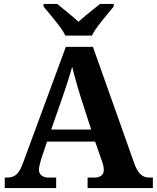

<svg xmlns="http://www.w3.org/2000/svg" viewBox="-20 -951 793 971"><path d="M4 0V-53H16Q34 -53 48 -59Q62 -65 73.5 -80.5Q85 -96 96 -126L313 -714H450L659 -125Q669 -97 680.5 -81.5Q692 -66 705.5 -59.5Q719 -53 735 -53H753V0H423V-53H462Q477 -53 491 -62Q505 -71 505 -92Q505 -100 503.5 -108Q502 -116 500 -123Q498 -130 496 -135L461 -235H218L189 -149Q187 -141 184 -131Q181 -121 179 -110.5Q177 -100 177 -92Q177 -73 191 -63Q205 -53 222 -53H264V0ZM239 -296H441L388 -460Q381 -483 373 -509.5Q365 -536 358 -563Q351 -590 345 -613Q339 -592 331 -566Q323 -540 314.5 -514Q306 -488 298 -465ZM310 -771Q300 -794 279.5 -820.5Q259 -847 237.5 -873Q216 -899 200 -918V-931H269Q283 -920 302.5 -904Q322 -888 342 -871.5Q362 -855 377 -841Q392 -855 412 -871.5Q432 -888 452 -904Q472 -920 486 -931H555V-918Q540 -899 518 -873Q496 -847 476 -820.5Q456 -794 445 -771Z"/></svg>

Font: Noto Serif Gujarati
Style: Bold
Weight: 700
Version: Version 2.102